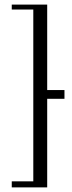

<svg xmlns="http://www.w3.org/2000/svg" viewBox="-20 -688 315 836"><path d="M185.5 -668V-295.9H260.7V-257.8H185.5V127.9H31.2V101.6H125V-646.5H31.2V-668Z"/></svg>

Font: Bentham
Style: Regular
Weight: 400
Version: Version 002.002